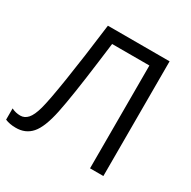

<svg xmlns="http://www.w3.org/2000/svg" viewBox="-161 -869 1027 1035"><g transform="rotate(30 352.0 -351.5)"><path d="M606 0H523V-640H291L276 -523Q246 -289 223.5 -181Q201 -73 163.5 -30.5Q126 12 65 11Q29 11 0 -1V-71Q26 -58 55 -58Q81 -58 100.5 -79.5Q120 -101 134.5 -153.5Q149 -206 172 -352.5Q195 -499 222 -714H606Z"/></g></svg>

Font: Stephens Clock
Style: Regular
Weight: 400
Designer: Peter Wiegel (catfonts.de) with slight modifications by DT1.org
Version: Version 0.9.1